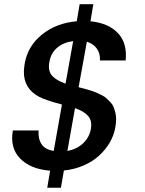

<svg xmlns="http://www.w3.org/2000/svg" viewBox="-20 -804 690 911"><path d="M204.1 86.9 217.8 5.9Q124.5 -1.5 75.4 -52Q26.4 -102.5 41 -185.1H163.1Q160.2 -145.5 177.2 -119.9Q194.3 -94.2 234.9 -87.9L273.9 -308.1Q196.8 -328.1 164.6 -345.2Q92.3 -383.8 93.3 -464.8Q93.8 -481.9 97.2 -502Q111.3 -585.4 179.2 -640.1Q247.1 -694.8 344.2 -703.1L357.9 -784.2H422.9L409.2 -703.1Q495.1 -694.3 539.8 -646.7Q584.5 -599.1 576.2 -517.1H454.1Q456.5 -547.9 440.4 -572Q424.3 -596.2 392.1 -606L353 -390.1Q371.1 -385.7 381.8 -382.8Q392.6 -379.9 409.9 -374.5Q427.2 -369.1 437.5 -364.5Q447.8 -359.9 462.2 -352.8Q476.6 -345.7 485.1 -337.6Q493.7 -329.6 503.7 -319.3Q513.7 -309.1 518.6 -296.9Q523.4 -284.7 527.3 -269.8Q531.2 -254.9 531 -236.8Q530.8 -218.8 526.9 -198.2Q520.5 -161.6 500.7 -127.7Q481 -93.8 450.4 -65.7Q419.9 -37.6 376.5 -18.8Q333 0 283.2 4.9L269 86.9ZM411.1 -191.9Q418 -231.4 397.9 -253.9Q377.9 -276.4 335.9 -291L299.8 -87.9Q345.2 -96.2 374.8 -124.5Q404.3 -152.8 411.1 -191.9ZM213.9 -507.8Q207 -466.8 227.5 -444.3Q248 -421.9 291 -407.2L327.1 -608.9Q282.7 -603.5 251.7 -577.9Q220.7 -552.2 213.9 -507.8Z"/></svg>

Font: SVN-Poppins Medium
Style: Italic
Weight: 500
Italic angle: -10°
Designer: Ninad Kale (Devanagari), Jonny Pinhorn (Latin)
Foundry: Indian Type Foundry
Version: Version 3.002 2017